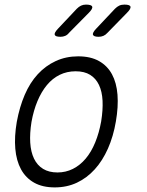

<svg xmlns="http://www.w3.org/2000/svg" viewBox="-20 -805 640 835"><path d="M218 10Q165 10 128.5 -10.5Q92 -31 71.5 -68.5Q51 -106 46.5 -158.5Q42 -211 53 -275Q65 -340 87.5 -392.5Q110 -445 144 -482Q178 -519 222.5 -539.5Q267 -560 320 -560Q374 -560 410.5 -539.5Q447 -519 467 -482Q487 -445 491 -393Q495 -341 484 -277Q473 -212 449.5 -159Q426 -106 392 -68.5Q358 -31 314.5 -10.5Q271 10 218 10ZM230 -55Q266 -55 297 -70.5Q328 -86 352.5 -115Q377 -144 394 -185.5Q411 -227 420 -277Q428 -327 426 -367Q424 -407 410.5 -435.5Q397 -464 372 -479.5Q347 -495 309 -495Q271 -495 239.5 -479.5Q208 -464 184 -435Q160 -406 143 -365.5Q126 -325 117 -275Q109 -225 111.5 -184.5Q114 -144 128 -115Q142 -86 167.5 -70.5Q193 -55 230 -55ZM409 -645Q388 -645 384.5 -653.5Q381 -662 398 -680L480 -767Q489 -776 498.5 -780.5Q508 -785 521 -785Q545 -785 547.5 -776Q550 -767 532 -749L447 -662Q439 -653 429.5 -649Q420 -645 409 -645ZM243 -645Q221 -645 218 -653.5Q215 -662 232 -680L314 -767Q323 -776 332.5 -780.5Q342 -785 354 -785Q378 -785 381 -776Q384 -767 366 -749L280 -662Q273 -653 263.5 -649Q254 -645 243 -645Z"/></svg>

Font: Maple Mono NL ExtraLight
Style: Italic
Weight: 275
Italic angle: -10°
Monospace: yes
Designer: subframe7536
Version: Version 7.000